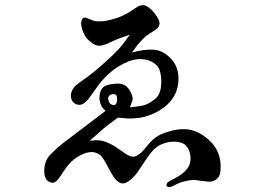

<svg xmlns="http://www.w3.org/2000/svg" viewBox="-20 -730 1040 764"><path d="M497 -303Q519 -305 543.5 -309Q568 -313 597 -336Q626 -359 621 -422Q618 -457 602 -471.5Q586 -486 564 -492Q527 -500 490 -485Q453 -470 424 -446Q395 -422 373 -393L332 -336Q311 -311 294 -313Q284 -313 274 -321Q264 -329 262 -346Q260 -363 275 -383Q283 -393 306 -408.5Q329 -424 353 -443.5Q377 -463 413 -496Q449 -529 467 -552L497 -592Q468 -582 456.5 -578Q445 -574 419 -561.5Q393 -549 376 -548Q359 -547 337 -566Q321 -579 312 -600Q303 -621 303 -637Q303 -643 305 -649.5Q307 -656 310.5 -658Q314 -660 321 -660L351 -648Q366 -643 395 -646Q420 -650 446.5 -659Q473 -668 498 -684L527 -703Q538 -709 550.5 -709.5Q563 -710 586 -688Q597 -676 606 -661Q615 -646 615 -637Q614 -625 606 -617.5Q598 -610 579.5 -599Q561 -588 553 -579Q543 -570 527 -551L505 -521Q552 -534 588.5 -532.5Q625 -531 656.5 -500.5Q688 -470 690 -424.5Q692 -379 671 -345Q650 -311 613 -289.5Q576 -268 539.5 -262Q503 -256 472 -260L449 -262Q396 -223 387 -214L337 -170Q362 -173 375.5 -171.5Q389 -170 403.5 -164.5Q418 -159 433.5 -149.5Q449 -140 470.5 -124.5Q492 -109 504 -107Q514 -105 523.5 -110Q533 -115 541 -122Q549 -129 564.5 -148.5Q580 -168 598.5 -182.5Q617 -197 656 -208Q693 -219 729 -215Q778 -207 818.5 -166Q859 -125 858 -64Q858 -33 847 -22Q836 -11 825 -8.5Q814 -6 800 -8L753 -14Q737 -14 716 -9Q695 -4 677.5 5.5Q660 15 652 14.5Q644 14 643 8Q641 4 647 -4Q651 -8 661.5 -13Q672 -18 691.5 -29.5Q711 -41 725.5 -59.5Q740 -78 738 -106Q736 -134 719.5 -151Q703 -168 662 -166Q642 -164 623 -156Q604 -148 588 -130.5Q572 -113 552 -82Q532 -51 524 -40Q516 -29 499 -14.5Q482 0 469 0Q457 0 444.5 -11.5Q432 -23 415 -55.5Q398 -88 389.5 -100.5Q381 -113 370 -118.5Q359 -124 349 -125Q326 -126 300.5 -112.5Q275 -99 258.5 -81Q242 -63 224.5 -35Q207 -7 194.5 -3.5Q182 0 169 -11Q156 -22 156 -49Q156 -90 181.5 -116Q207 -142 229 -159L375 -270L400 -289Q393 -295 387.5 -302Q382 -309 378 -323.5Q374 -338 377 -354Q380 -373 391 -383Q402 -393 430 -396Q459 -400 474.5 -392Q490 -384 501 -361Q512 -338 506 -328L497 -303ZM413 -326Q418 -313 431.5 -312Q445 -311 446 -333Q447 -355 433.5 -355.5Q420 -356 413.5 -347.5Q407 -339 413 -326Z"/></svg>

Font: ChillKai
Style: Regular
Weight: 400
Designer: ChillType
Foundry: 寒蝉字型
Version: Version 2.000